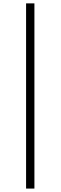

<svg xmlns="http://www.w3.org/2000/svg" viewBox="-20 -835 356 1127"><path d="M133.1 271.9V-815.2H182V271.9Z"/></svg>

Font: Noto Serif KR
Style: Regular
Weight: 200
Designer: Ryoko NISHIZUKA 西塚涼子 (kana & ideographs); Frank Grießhammer (Latin, Greek & Cyrillic); Wenlong ZHANG 张文龙 (bopomofo); San
Foundry: Adobe
Version: Version 2.001;hotconv 1.1.0;makeotfexe 2.6.0